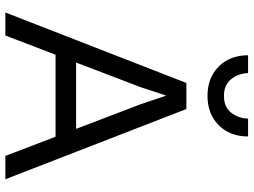

<svg xmlns="http://www.w3.org/2000/svg" viewBox="-132 -792 925 700"><g transform="rotate(90 330.0 -442.5)"><path d="M26 0 283 -660H378L634 0H549L361 -492L330 -584H328L299 -495L110 0ZM152 -183V-258H505V-183ZM478 -885Q478 -819 437 -778Q396 -737 330 -737Q264 -737 223 -778Q182 -819 182 -885H247Q248 -850 269 -823.5Q290 -797 330 -797Q371 -797 391.5 -823.5Q412 -850 413 -885Z"/></g></svg>

Font: Work Sans
Style: Regular
Weight: 400
Designer: Wei Huang
Foundry: Wei Huang
Version: Version 2.006; ttfautohint (v1.8.1.43-b0c9)